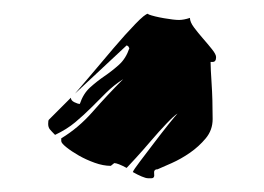

<svg xmlns="http://www.w3.org/2000/svg" viewBox="-20 -236 384 279"><path d="M69 -35Q94 -50 115 -74Q136 -98 159 -121Q145 -112 134 -101L113 -80Q102 -69 89.5 -58.5Q77 -48 60 -40Q55 -45 52.5 -48Q50 -51 50 -56Q50 -61 51 -62L83 -94Q83 -90 88 -87.5Q93 -85 96 -85Q101 -100 111 -109Q121 -118 132 -125.5Q143 -133 153 -142Q163 -151 168 -166Q167 -167 167 -168Q165 -170 164 -170L89 -100Q96 -108 112 -127Q128 -146 145 -166Q162 -186 176.5 -201Q191 -216 195 -216L196 -215Q204 -212 218.5 -209.5Q233 -207 240 -207Q247 -207 256 -210Q256 -204 262 -196Q268 -188 275 -180Q282 -172 288 -164.5Q294 -157 294 -153Q294 -146 289 -146H286Q286 -137 287.5 -114.5Q289 -92 289 -63Q289 -47 279 -35Q269 -23 256 -14Q243 -5 229.5 1Q216 7 209 10Q203 10 204 16.5Q205 23 200 23H195Q192 23 186 20.5Q180 18 173 14Q174 11 183.5 -1.5Q193 -14 204 -28.5Q215 -43 225 -55.5Q235 -68 238 -71Q233 -68 222 -56.5Q211 -45 199.5 -31.5Q188 -18 177.5 -6.5Q167 5 164 8Q151 1 146 1L141 5Q130 5 117.5 0.5Q105 -4 94.5 -10Q84 -16 76.5 -22Q69 -28 69 -31Z"/></svg>

Font: Finger Paint
Style: Regular
Weight: 400
Designer: Ralph du Carrois
Foundry: Ralph du Carrois
Version: Version 1.001